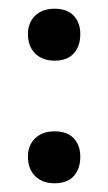

<svg xmlns="http://www.w3.org/2000/svg" viewBox="-20 -409 247 440"><path d="M105 11Q77 11 60.5 -5.5Q44 -22 44 -50Q44 -76 60.5 -92Q77 -108 105 -108Q134 -108 149 -92Q164 -76 164 -50Q164 -22 149 -5.5Q134 11 105 11ZM105 -270Q77 -270 60.5 -286.5Q44 -303 44 -331Q44 -357 60.5 -373Q77 -389 105 -389Q134 -389 149 -373Q164 -357 164 -331Q164 -303 149 -286.5Q134 -270 105 -270Z"/></svg>

Font: Cormorant
Style: Bold
Weight: 700
Designer: Christian Thalmann (Catharsis Fonts)
Foundry: Catharsis Fonts
Version: Version 4.000